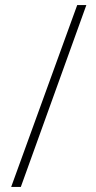

<svg xmlns="http://www.w3.org/2000/svg" viewBox="-20 -735 377 756"><path d="M320 -715 62 1H24L284 -715Z"/></svg>

Font: Noto Sans Gujarati ExtraCondensed ExtraLight
Style: Regular
Weight: 200
Width: 2
Designer: Jelle Bosma - Monotype Design Team, Universal Thirst
Foundry: Monotype Imaging Inc.
Version: Version 2.106; ttfautohint (v1.8.4.7-5d5b)